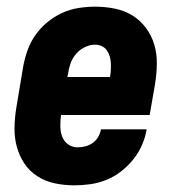

<svg xmlns="http://www.w3.org/2000/svg" viewBox="-20 -548 540 576"><path d="M203 8Q173 8 144.5 2Q116 -4 92.5 -19Q69 -34 53.5 -57Q38 -80 30.5 -107.5Q23 -135 23.5 -165Q24 -195 29 -225L49 -345Q53 -369 61.5 -394Q70 -419 85 -441Q100 -463 121 -480.5Q142 -498 166 -509Q190 -520 215.5 -524Q241 -528 265 -528Q296 -528 325 -522Q354 -516 377.5 -501.5Q401 -487 418 -464Q435 -441 443 -413.5Q451 -386 450.5 -356Q450 -326 445 -295L429 -203H163Q161 -187 161 -170.5Q161 -154 166 -139.5Q171 -125 183.5 -115.5Q196 -106 213 -106Q224 -106 236 -109Q248 -112 258.5 -119.5Q269 -127 275 -138Q281 -149 283 -160H420Q416 -136 406 -113Q396 -90 380 -70Q364 -50 343.5 -34Q323 -18 299.5 -8.5Q276 1 251.5 4.5Q227 8 203 8ZM182 -317H310Q312 -328 312.5 -338.5Q313 -349 312.5 -359.5Q312 -370 309 -379.5Q306 -389 300.5 -397Q295 -405 285.5 -409.5Q276 -414 265 -414Q250 -414 234.5 -406.5Q219 -399 208 -386Q197 -373 191.5 -357.5Q186 -342 184 -326Z"/></svg>

Font: Iosevka Heavy Oblique
Style: Regular
Weight: 900
Italic angle: -9°
Monospace: yes
Designer: Belleve Invis
Foundry: Belleve Invis
Version: Version 32.5.0; ttfautohint (v1.8.4)